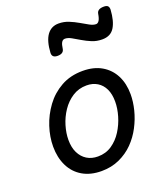

<svg xmlns="http://www.w3.org/2000/svg" viewBox="-148 -905 889 1026"><g transform="rotate(-20 296.0 -392.0)"><path d="M253 19Q190 19 145 -7.5Q100 -34 76.5 -82Q53 -130 53 -192Q53 -247 71.5 -304Q90 -361 126 -410Q162 -459 215.5 -489Q269 -519 339 -519Q402 -519 446.5 -493Q491 -467 514.5 -421Q538 -375 538 -314Q538 -272 526.5 -226Q515 -180 492 -136Q469 -92 435 -57.5Q401 -23 355 -2Q309 19 253 19ZM261 -61Q306 -61 340.5 -84.5Q375 -108 398.5 -145Q422 -182 434.5 -224.5Q447 -267 447 -306Q447 -348 433 -377.5Q419 -407 393 -423Q367 -439 332 -439Q287 -439 251.5 -416Q216 -393 191.5 -356.5Q167 -320 154.5 -278Q142 -236 142 -198Q142 -155 157 -124.5Q172 -94 198.5 -77.5Q225 -61 261 -61ZM242 -640Q210 -640 211 -668Q215 -735 239 -768Q263 -801 305 -801Q335 -801 362 -790Q389 -779 413 -765Q437 -751 457 -740Q477 -729 493 -729Q503 -729 510.5 -740.5Q518 -752 522 -777Q526 -803 563 -803Q579 -803 585.5 -796.5Q592 -790 592 -776Q588 -711 566 -676Q544 -641 497 -641Q465 -641 438.5 -652Q412 -663 388.5 -677Q365 -691 345.5 -702Q326 -713 309 -713Q297 -713 290 -701.5Q283 -690 280 -666Q278 -653 268.5 -646.5Q259 -640 242 -640Z"/></g></svg>

Font: Playwrite IS
Style: Regular
Weight: 400
Designer: Veronika Burian, José Scaglione
Foundry: TypeTogether
Version: Version 1.002